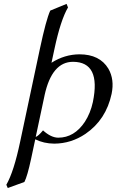

<svg xmlns="http://www.w3.org/2000/svg" viewBox="-20 -718 592 976"><path d="M104 207 19.5 237.8 12.2 221.2Q50.3 155.3 82.5 2L183.1 -471.2Q214.4 -618.2 235.4 -664.1L318.4 -698.2L325.7 -680.2Q288.1 -615.7 257.3 -471.2L241.7 -398.9Q308.1 -441.4 383.8 -441.9Q486.8 -441.9 530.8 -369.1Q562.5 -314.5 547.4 -241.2Q519 -108.9 414.6 -37.6Q341.8 11.7 255.4 12.2Q202.6 11.7 159.2 -9.8Q138.2 89.4 138.2 88.9Q119.1 177.7 104 207ZM452.1 -199.2Q494.1 -403.3 351.1 -403.8Q243.7 -403.8 206.5 -233.4Q206.1 -231.4 206.1 -231L161.6 -22Q174.3 -25.9 198.7 -55.2Q238.8 -18.6 275.9 -18.1Q357.9 -18.1 411.6 -99.1Q439.9 -143.1 452.1 -199.2Z"/></svg>

Font: Linux Libertine Display Slanted O
Style: Slanted
Weight: 400
Designer: Philipp H. Poll
Foundry: Philipp H. Poll
Version: Version 5.0.9